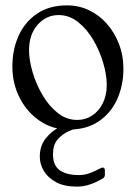

<svg xmlns="http://www.w3.org/2000/svg" viewBox="-20 -471 505 714"><path d="M235 11Q177 11 129.5 -20.5Q82 -52 54 -105.5Q26 -159 26 -224Q26 -286 49 -337.5Q72 -389 117.5 -420Q163 -451 230 -451Q273 -451 311 -433Q349 -415 377.5 -382.5Q406 -350 422.5 -307.5Q439 -265 439 -216Q439 -154 416 -102.5Q393 -51 347.5 -20Q302 11 235 11ZM267 -25Q298 -25 323 -41.5Q348 -58 362.5 -87.5Q377 -117 377 -156Q377 -192 364 -236.5Q351 -281 327.5 -321.5Q304 -362 271 -388.5Q238 -415 198 -415Q152 -415 120 -379Q88 -343 88 -284Q88 -248 101 -203.5Q114 -159 137.5 -118.5Q161 -78 194 -51.5Q227 -25 267 -25ZM307 -16Q308 -14 309.5 -11Q311 -8 311 -6Q311 0 300 0Q296 0 277 3.5Q258 7 234.5 17.5Q211 28 194 48Q177 68 177 102Q177 144 202 162Q227 180 273 180Q295 180 313.5 173Q332 166 345 159Q358 152 362 152Q370 152 370 163V178Q370 188 363 192Q312 223 267 223Q219 223 188.5 206.5Q158 190 143 164.5Q128 139 128 112Q128 72 149 45Q170 18 199.5 2.5Q229 -13 255 -19.5Q281 -26 291 -26Q302 -26 306 -18Z"/></svg>

Font: Young Serif Light
Style: Regular
Weight: 300
Designer: Bastien Sozeau
Foundry: NBR — Bastien Sozeau
Version: Version 5.001